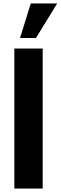

<svg xmlns="http://www.w3.org/2000/svg" viewBox="-20 -1091 351 1111"><path d="M63 0V-810H227V0ZM96 -871 158 -1071H311L188 -871Z"/></svg>

Font: Oswald SemiBold
Style: Regular
Weight: 600
Designer: Vernon Adams
Foundry: Vernon Adams
Version: Version 4.103;gftools[0.9.33.dev8+g029e19f]